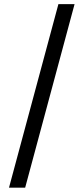

<svg xmlns="http://www.w3.org/2000/svg" viewBox="-20 -781 397 911"><path d="M257.1 -761.4H333.8L99.4 109.4H22.7Z"/></svg>

Font: Riot Sans
Style: Regular
Weight: 400
Designer: Rasmus Andersson
Foundry: rsms
Version: Version 4.001